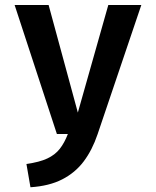

<svg xmlns="http://www.w3.org/2000/svg" viewBox="-20 -550 640 788"><path d="M560 -529.5 380.5 1Q358.5 66 323.5 112.5Q288.5 159 235.2 186.2Q182 213.5 105 218.5L88.5 123Q142 115.5 174 100.5Q206 85.5 225.2 61Q244.5 36.5 258.5 0H213.5L40 -529.5H179.5L299.5 -88L424.5 -529.5Z"/></svg>

Font: Fira Code Light SemiBold
Style: Regular
Weight: 600
Monospace: yes
Version: Version 5.002